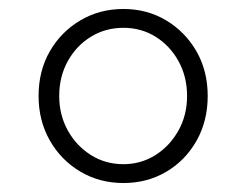

<svg xmlns="http://www.w3.org/2000/svg" viewBox="-20 -775 549 428"><path d="M255 -367Q308 -367 350.5 -392Q393 -417 418 -461Q443 -505 443 -561Q443 -617 418 -660.5Q393 -704 350.5 -729.5Q308 -755 255 -755Q202 -755 159 -729.5Q116 -704 91 -660.5Q66 -617 66 -561Q66 -506 91 -462Q116 -418 159 -392.5Q202 -367 255 -367ZM255 -409Q215 -409 182.5 -429.5Q150 -450 131 -484.5Q112 -519 112 -561Q112 -604 131 -638.5Q150 -673 182.5 -693Q215 -713 255 -713Q295 -713 327 -693Q359 -673 378 -638.5Q397 -604 397 -561Q397 -518 377.5 -483.5Q358 -449 326 -429Q294 -409 255 -409Z"/></svg>

Font: Plus Jakarta Sans ExtraLight
Style: Regular
Weight: 200
Designer: Gumpita Rahayu
Foundry: Tokotype
Version: Version 2.004; ttfautohint (v1.8.3)